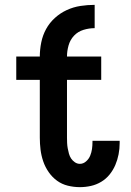

<svg xmlns="http://www.w3.org/2000/svg" viewBox="-20 -763 540 791"><path d="M309 8Q284 8 259.5 2Q235 -4 215 -18.5Q195 -33 180.5 -54Q166 -75 158 -98.5Q150 -122 147 -146.5Q144 -171 144 -196V-434H47V-530H144Q144 -559 150 -588.5Q156 -618 170 -643.5Q184 -669 206 -689Q228 -709 255 -721.5Q282 -734 311.5 -738.5Q341 -743 370 -743V-647Q347 -647 324 -640Q301 -633 285 -616Q269 -599 262.5 -576Q256 -553 256 -530H397V-434H256V-196Q256 -185 256.5 -174Q257 -163 259 -152Q261 -141 264 -130Q267 -119 273 -110Q279 -101 288.5 -94.5Q298 -88 309 -88Q323 -88 334.5 -98Q346 -108 351.5 -121.5Q357 -135 359 -149Q361 -163 361 -178Q361 -179 361 -180.5Q361 -182 361 -183H473Q473 -180 473 -177.5Q473 -175 473 -173Q473 -150 468.5 -127Q464 -104 455 -83Q446 -62 431.5 -44Q417 -26 397 -14Q377 -2 354.5 3Q332 8 309 8Z"/></svg>

Font: Iosevka Slab
Style: Bold
Weight: 700
Monospace: yes
Designer: Belleve Invis
Foundry: Belleve Invis
Version: Version 11.1.1; ttfautohint (v1.8.3)